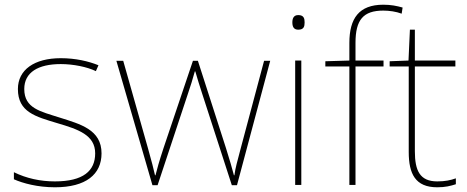

<svg xmlns="http://www.w3.org/2000/svg" viewBox="-20 -851 1983 815"><path d="M411 -200C411 -301 321 -324 233 -352C152 -378 83 -391 83 -473C83 -544 142 -579 238 -579C291 -579 350 -567 387 -549L398 -574C356 -591 301 -604 238 -604C126 -604 56 -555 56 -473C56 -375 131 -356 224 -328C312 -302 384 -278 384 -200C384 -126 334 -81 213 -81C151 -81 92 -94 39 -120V-90C77 -73 140 -56 213 -56C345 -56 411 -111 411 -200Z M838 -454 964 -65H986L1127 -593H1101L1002 -222C987 -165 979 -138 975 -107H973C965 -138 955 -172 939 -223L820 -593H799L674 -222C654 -161 648 -138 640 -107H638C631 -138 625 -161 608 -222L503 -593H474L627 -65H649L778 -454C789 -486 797 -512 807 -548H809C819 -512 827 -489 838 -454Z M1246 -787C1226 -787 1221 -772 1221 -756C1221 -739 1226 -725 1246 -725C1270 -725 1273 -739 1273 -756C1273 -772 1270 -787 1246 -787ZM1259 -594H1233V-66H1259Z M1608 -569V-594H1489V-669C1489 -767 1522 -806 1607 -806C1632 -806 1661 -802 1685 -793L1689 -819C1664 -826 1640 -831 1607 -831C1504 -831 1463 -773 1463 -669V-594L1361 -591V-569H1463V-66H1489V-569Z M1836 -81C1762 -81 1741 -127 1741 -209V-569H1913V-594H1741V-725H1720L1714 -594L1634 -591V-569H1715V-206C1715 -113 1743 -56 1836 -56C1871 -56 1893 -62 1915 -69V-94C1893 -86 1869 -81 1836 -81Z"/></svg>

Font: Noto Sans Malayalam UI Thin
Style: Regular
Weight: 100
Designer: Jelle Bosma - Monotype Design Team
Foundry: Monotype Imaging Inc.
Version: Version 2.104